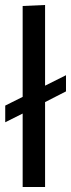

<svg xmlns="http://www.w3.org/2000/svg" viewBox="-20 -751 285 771"><path d="M71 -295 1 -260V-327L71 -362V-727L161 -731V-407L245 -449V-384L161 -341V0H71Z"/></svg>

Font: Murecho
Style: Regular
Weight: 400
Designer: Neil Summerour
Foundry: Positype
Version: Version 1.010; ttfautohint (v1.8.3)